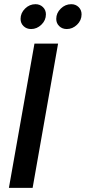

<svg xmlns="http://www.w3.org/2000/svg" viewBox="-20 -905 413 925"><path d="M22.9 0 146 -694.8H259.8L137.2 0ZM129.9 -765.1Q107.9 -765.1 93.5 -779.1Q79.1 -793 79.1 -814Q79.1 -842.3 100.6 -863.5Q122.1 -884.8 150.9 -884.8Q172.4 -884.8 186.8 -870.8Q201.2 -856.9 201.2 -835.9Q201.2 -807.1 179.4 -786.1Q157.7 -765.1 129.9 -765.1ZM301.8 -765.1Q279.8 -765.1 265.4 -779.1Q251 -793 251 -814Q251 -842.3 272.7 -863.5Q294.4 -884.8 323.2 -884.8Q344.7 -884.8 358.9 -870.8Q373 -856.9 373 -835.9Q373 -807.1 351.3 -786.1Q329.6 -765.1 301.8 -765.1Z"/></svg>

Font: Poppins Medium
Style: Italic
Weight: 500
Italic angle: -10°
Designer: Ninad Kale (Devanagari), Jonny Pinhorn (Latin)
Foundry: Indian Type Foundry
Version: Version 3.200;PS 1.000;hotconv 16.6.54;makeotf.lib2.5.65590